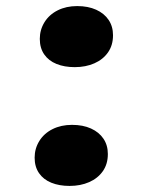

<svg xmlns="http://www.w3.org/2000/svg" viewBox="-20 -595 466 632"><path d="M94 -76Q94 -106 109.5 -131Q125 -156 153 -170Q181 -184 217 -184Q253 -184 279.5 -172Q306 -160 320.5 -138.5Q335 -117 335 -88Q335 -55 318.5 -31.5Q302 -8 273.5 4.5Q245 17 209 17Q175 17 149 6.5Q123 -4 108.5 -25Q94 -46 94 -76ZM111 -467Q111 -497 126.5 -522Q142 -547 170 -561Q198 -575 234 -575Q270 -575 296.5 -563Q323 -551 337.5 -529.5Q352 -508 352 -479Q352 -446 335.5 -422.5Q319 -399 290.5 -386.5Q262 -374 226 -374Q192 -374 166 -384.5Q140 -395 125.5 -416Q111 -437 111 -467Z"/></svg>

Font: Literata Black
Style: Italic
Weight: 900
Italic angle: -2°
Designer: Latin by Veronika Burian and Jose Scaglione. Greek by Irene Vlachou. Cyrillic by Vera Evstafieva
Foundry: TypeTogether
Version: Version 3.002